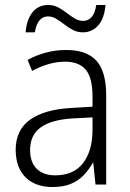

<svg xmlns="http://www.w3.org/2000/svg" viewBox="-20 -742 523 772"><path d="M246 -541Q329 -541 368 -497.5Q407 -454 407 -358V0H364L355 -87H353Q337 -59 316 -37Q295 -15 264.5 -2.5Q234 10 191 10Q144 10 110.5 -8.5Q77 -27 60 -60.5Q43 -94 43 -139Q43 -219 100.5 -260.5Q158 -302 268 -308L352 -313V-352Q352 -430 324.5 -462Q297 -494 242 -494Q209 -494 176 -484.5Q143 -475 109 -457L91 -501Q125 -520 164.5 -530.5Q204 -541 246 -541ZM274 -266Q187 -261 144 -230Q101 -199 101 -139Q101 -89 128 -63Q155 -37 202 -37Q275 -37 313 -85Q351 -133 352 -217V-270ZM83 -612Q85 -638 92 -658Q99 -678 110.5 -692.5Q122 -707 138 -714.5Q154 -722 174 -722Q196 -722 214.5 -712Q233 -702 249 -689.5Q265 -677 281 -667.5Q297 -658 314 -658Q334 -658 348 -673Q362 -688 367 -722H404Q400 -669 375.5 -640.5Q351 -612 313 -612Q291 -612 273 -621.5Q255 -631 238.5 -644Q222 -657 206 -666.5Q190 -676 173 -676Q153 -676 139.5 -661Q126 -646 120 -612Z"/></svg>

Font: Noto Sans Hebrew SemiCondensed Light
Style: Regular
Weight: 300
Width: 4
Designer: Monotype Design Team
Foundry: Monotype Imaging Inc.
Version: Version 2.003